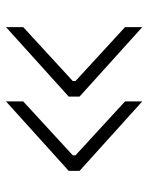

<svg xmlns="http://www.w3.org/2000/svg" viewBox="51 -571 484 626"><g transform="rotate(-90 293.0 -258.0)"><path d="M517.6 -36.1 291 -240.7V-275.9L517.6 -480.5V-424.3L341.8 -262.7V-253.9L517.6 -92.3ZM275.4 -36.1 48.8 -240.7V-275.9L275.4 -480.5V-424.3L99.6 -262.7V-253.9L275.4 -92.3Z"/></g></svg>

Font: Caskaydia Cove ExtraLight
Style: Regular
Weight: 200
Monospace: yes
Designer: Aaron Bell
Foundry: Saja Typeworks
Version: Version 4.300; ttfautohint (v1.8.3)